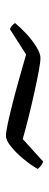

<svg xmlns="http://www.w3.org/2000/svg" viewBox="214 -632 162 629"><g transform="rotate(90 294.5 -317.0)"><path d="M425 -256Q412 -256 382 -262.5Q352 -269 313 -279Q274 -289 233.5 -300.5Q193 -312 158 -322L75 -269Q71 -270 64.5 -275Q58 -280 55 -286Q70 -304 91 -323.5Q112 -343 133.5 -356Q155 -369 169 -369Q183 -369 212.5 -363.5Q242 -358 280.5 -349.5Q319 -341 359.5 -331Q400 -321 435 -311L509 -378Q519 -374 525 -368.5Q531 -363 533 -360Q520 -337 500 -313Q480 -289 459.5 -272.5Q439 -256 425 -256Z"/></g></svg>

Font: Texturina 12pt ExtraLight
Style: Regular
Weight: 250
Designer: Guillermo Torres Carreño
Foundry: Omnibus-Type
Version: Version 1.002